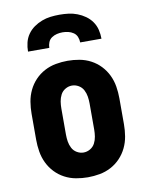

<svg xmlns="http://www.w3.org/2000/svg" viewBox="-84 -801 669 870"><g transform="rotate(-10 250.0 -366.0)"><path d="M250 8Q223 8 195.5 3Q168 -2 143.5 -15Q119 -28 100 -48Q81 -68 69 -93Q57 -118 52.5 -145.5Q48 -173 48 -200V-320Q48 -347 52.5 -374.5Q57 -402 69 -427Q81 -452 100 -472Q119 -492 143.5 -505Q168 -518 195.5 -523Q223 -528 250 -528Q277 -528 304.5 -523Q332 -518 356.5 -505Q381 -492 400 -472Q419 -452 431 -427Q443 -402 447.5 -374.5Q452 -347 452 -320V-200Q452 -173 447.5 -145.5Q443 -118 431 -93Q419 -68 400 -48Q381 -28 356.5 -15Q332 -2 304.5 3Q277 8 250 8ZM250 -106Q266 -106 280.5 -114.5Q295 -123 302.5 -137.5Q310 -152 312.5 -168Q315 -184 315 -200V-320Q315 -336 312.5 -352Q310 -368 302.5 -382.5Q295 -397 280.5 -405.5Q266 -414 250 -414Q234 -414 219.5 -405.5Q205 -397 197.5 -382.5Q190 -368 187.5 -352Q185 -336 185 -320V-200Q185 -184 187.5 -168Q190 -152 197.5 -137.5Q205 -123 219.5 -114.5Q234 -106 250 -106ZM81 -600Q81 -621 86 -641.5Q91 -662 103 -679Q115 -696 132 -708Q149 -720 168.5 -727.5Q188 -735 208.5 -737.5Q229 -740 250 -740Q271 -740 291.5 -737.5Q312 -735 331.5 -727.5Q351 -720 368 -708Q385 -696 397 -679Q409 -662 414 -641.5Q419 -621 419 -600H321Q321 -613 316 -625.5Q311 -638 300 -645.5Q289 -653 276 -656Q263 -659 250 -659Q237 -659 224 -656Q211 -653 200 -645.5Q189 -638 184 -625.5Q179 -613 179 -600Z"/></g></svg>

Font: Iosevka SS04 Heavy
Style: Regular
Weight: 900
Monospace: yes
Designer: Belleve Invis
Foundry: Belleve Invis
Version: Version 19.0.0; ttfautohint (v1.8.4)